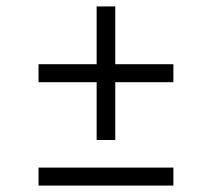

<svg xmlns="http://www.w3.org/2000/svg" viewBox="-20 -578 660 598"><path d="M281 -142V-322H100V-378H281V-558H339V-378H520V-322H339V-142ZM100 0V-56H520V0Z"/></svg>

Font: Space 7353
Style: Regular
Weight: 400
Designer: Christine Claussen + Ruben Lyon  (Space 7353)
Version: Version 1.000;FEAKit 1.0